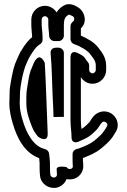

<svg xmlns="http://www.w3.org/2000/svg" viewBox="-20 -686 612 926"><path d="M76 -220C76 -244.8 77 -248.2 79.8 -271.4L84.6 -299.4C91.1 -332 97.4 -356.5 106.8 -377.8L115 -396.3C118.1 -404 125.4 -417 136.6 -433.8C156.4 -461.5 157.2 -461.5 175.5 -474.7C188.4 -483.8 185 -496.3 185 -512C185 -531.6 181 -552 181 -568V-592C181 -600.6 188.7 -608 196.5 -608C204.9 -608 213 -599.8 213 -592V-568C213 -547.1 217 -527.6 217 -513C217 -497.9 231.3 -488 242 -488H263C278.1 -488 288 -502.3 288 -513V-560C288 -596.1 293.5 -603.9 312.2 -615.8C313.5 -615.8 321.1 -613.3 331.6 -607.3C336.1 -604.7 340.7 -595.6 336.6 -586.2C334.7 -583.8 332.9 -582.2 330 -580C323.5 -575.1 320 -566.6 320 -560V-497C320 -485.9 328.1 -476.3 337.1 -473.3C367.9 -463 403.1 -441.7 414.8 -425.2C431.7 -402.8 442 -391.9 442 -369V-348C442 -340.4 433.7 -332 426 -332C418.3 -332 410 -340.4 410 -348V-370C410 -376.8 406.6 -383.8 402.7 -387.7C399.4 -391 394.4 -398.2 390.4 -404.9C383 -417.3 366.3 -424.3 356.2 -429.4C356.2 -429.4 320 -451.4 320 -407V-107C320 -75.9 325 -48.4 325 -26C325 -26 321.6 9.8 357.9 -2.3C361.7 -3.6 364.5 -5 368.4 -7.2L388.2 -16.2C416.3 -28.7 432.3 -47 448.7 -63.3C449.6 -64.3 450.8 -65.6 451.3 -66.5C467.7 -89.4 474.2 -108.3 491.4 -95.2C501.2 -87.6 498.2 -80.6 493.6 -72.9L488.1 -63.7C476.3 -47.1 475.6 -44 461 -30.3C439.8 -10.9 426.7 1 402.5 12.3C388.1 18.9 370.6 26.9 356.6 31.2C341.1 32.9 330 43.4 330 57V88C330 118.8 333.9 116.8 328.5 124C321.8 132.9 304.8 129.1 301.3 120C301.3 120 250.7 109.6 253.2 131.8C253.8 137.3 254 141.3 254 142C254 158.2 256.5 158.7 251.6 164.7C242.9 175.4 224.3 169 222.8 157.1C221.6 145.6 221 138.2 221 122V100C221 91.3 218.4 66.2 216.7 54.5C215.5 45.6 209 38.3 202.1 35.1C199.7 33.8 196.9 32.9 195.6 32.6C142.5 20.4 108.1 -41.4 89.5 -105C81.9 -131.2 75 -157.1 75 -189C75 -198.1 76 -208.8 76 -220ZM135.1 -506.9C121.8 -496.4 111.4 -484.6 95.4 -462.2C82.5 -442.9 74.7 -429.7 69 -415.7L61.4 -398.7C47.7 -370.8 41.5 -339.2 35.4 -308.6L30.4 -279.2C26.4 -256.4 26 -248.1 26 -220.7C25.4 -210.7 25 -198.4 25 -189C25 -149.8 33.7 -117.9 41.5 -91C59.7 -28.7 93.5 49.4 169 76.9C169.8 84.4 170.9 98.4 171 100.1V122C171 139.5 171.7 149.8 173.2 162.9C178 201.9 214.7 224.3 248.6 219.9C271.5 216.8 292.7 200 301.3 177.5C322.6 182.4 351 177.3 368.5 154C388.4 127.4 380 102.1 380 88V76.1C395.7 70.5 411.1 63.3 423.5 57.7C455 43 473.6 25.9 495 6.3C513.7 -11.2 521.3 -21.9 530.4 -37.1L535.7 -45.9C570.1 -94.5 526.6 -157.9 470 -147.6C434 -141 419.9 -109 411.8 -97.1C397.2 -82.4 387.4 -71.9 372.7 -64.2C371.5 -77.4 370 -93.6 370 -107V-313.8C381.4 -296.1 401.5 -282 426 -282C462.2 -282 492 -312.3 492 -348V-369C492 -411.1 468.4 -437.2 455.2 -454.8C434.5 -483.7 398.6 -501.3 370 -514.4V-548.6C372.9 -551.6 375.8 -555 378.3 -558.5C401.2 -590.4 384.2 -634.8 356.4 -650.7C343.7 -658 315.1 -676.5 285.7 -658.2C272.4 -649.9 262.2 -641.2 252.9 -626.4C240.9 -644.7 220.7 -658 196.5 -658C160.2 -658 131 -627.9 131 -592V-568C131 -545.7 134.5 -526.1 135.1 -506.9ZM263 -456H249C238.4 -456 222 -449.4 224.1 -428.5C230.7 -362.8 230.9 -281.5 234.5 -208.3C236 -177.5 238 -150.3 238 -122C238 -121 288 -123 288 -122V-431C288 -446.1 273.7 -456 263 -456ZM210 -43C205.4 -153.2 202.2 -270.1 196 -382.4C196 -382.4 175.8 -433.3 150.2 -394.9C142.1 -382.6 137.9 -369.4 135.4 -363.8C123.5 -339.2 119.9 -316.7 116.3 -295.1L111.3 -265.1C108.3 -246.9 107 -237.3 107 -218V-189C107 -140.8 122.5 -106.6 133.5 -76.3C140.7 -57.4 150.8 -42.2 161.8 -29C163.5 -26.9 166.1 -24.8 168 -23.7C168 -23.7 212 5.4 210 -43Z"/></svg>

Font: HoneyBee
Style: Str
Weight: 700
Foundry: Cannot Into Space Fonts
Version: Version 0.89